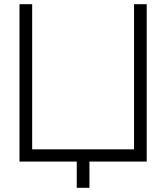

<svg xmlns="http://www.w3.org/2000/svg" viewBox="-20 -770 792 915"><path d="M618.8 -750V-58.3H133.3V-750H72.9V0H345.8V125H406.3V0H679.2V-750Z"/></svg>

Font: Manrope3 Light
Style: Regular
Weight: 300
Designer: Mikhail Sharanda
Foundry: Mikhail Sharanda
Version: Version 3.000;PS 003.000;hotconv 1.0.88;makeotf.lib2.5.64775